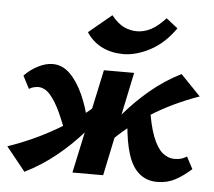

<svg xmlns="http://www.w3.org/2000/svg" viewBox="-62 -710 866 778"><g transform="rotate(5 370.5 -321.0)"><path d="M65 14 -13 -83Q35 -99 86 -122Q137 -145 187.5 -174.5Q238 -204 284 -239Q330 -274 365 -313L393 -291Q349 -228 299 -171Q249 -114 191 -67Q133 -20 65 14ZM224 -133Q204 -191 183.5 -236Q163 -281 140.5 -307Q118 -333 91 -333Q84 -333 73 -330.5Q62 -328 54 -322L27 -374Q52 -400 83 -415.5Q114 -431 141 -431Q181 -431 212 -400.5Q243 -370 266 -319Q289 -268 302 -207ZM259 0 350 -424H473L384 0ZM374 -111 347 -133Q389 -195 437 -251.5Q485 -308 542 -355.5Q599 -403 665 -436L746 -352Q697 -335 646 -311Q595 -287 545.5 -255.5Q496 -224 452.5 -187.5Q409 -151 374 -111ZM604 8Q562 8 532 -16.5Q502 -41 485.5 -91.5Q469 -142 463 -223L548 -300Q559 -220 576.5 -174.5Q594 -129 616.5 -110Q639 -91 667 -91Q673 -91 681.5 -92Q690 -93 699 -96.5Q708 -100 716 -105L742 -56Q710 -27 677.5 -9.5Q645 8 604 8ZM422 -496Q374 -496 335.5 -515Q297 -534 272 -572L365 -649Q392 -616 417 -604.5Q442 -593 469 -593Q498 -593 526 -607.5Q554 -622 585 -656L632 -619Q588 -556 531 -526Q474 -496 422 -496Z"/></g></svg>

Font: Ysabeau Infant ExtraBold
Style: Italic
Weight: 800
Italic angle: -12°
Designer: Christian Thalmann (Catharsis Fonts)
Version: Version 2.001;gftools[0.9.30]; featfreeze: ss01,ss02,lnum